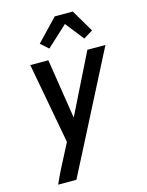

<svg xmlns="http://www.w3.org/2000/svg" viewBox="-141 -849 882 1150"><g transform="rotate(-15 300.0 -274.5)"><path d="M73 215Q92 171 114 128Q136 85 158 43L190 -19L97 -520H209L267 -149L451 -520H563L253 85L240 110L186 215ZM233 -586 185 -629 314 -764H426L508 -625L451 -590L361 -704Z"/></g></svg>

Font: Iosevka Aile Semibold Oblique
Style: Regular
Weight: 600
Italic angle: -9°
Designer: Belleve Invis
Foundry: Belleve Invis
Version: Version 31.1.0; ttfautohint (v1.8.4)